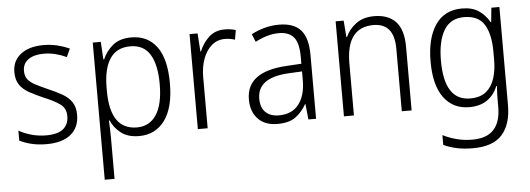

<svg xmlns="http://www.w3.org/2000/svg" viewBox="-50 -780 2955 1071"><g transform="rotate(-5 1427.0 -244.0)"><path d="M375 -231Q375 -161 327.5 -122Q280 -83 192 -83Q144 -83 106 -92.5Q68 -102 41 -116V-172Q72 -154 111.5 -143Q151 -132 193 -132Q259 -132 289.5 -157.5Q320 -183 320 -229Q320 -272 288.5 -295.5Q257 -319 195 -344Q152 -363 118.5 -381.5Q85 -400 66 -427.5Q47 -455 47 -499Q47 -562 94 -598.5Q141 -635 221 -635Q263 -635 299.5 -626Q336 -617 367 -603L346 -557Q319 -570 286 -578.5Q253 -587 219 -587Q164 -587 132.5 -564.5Q101 -542 101 -501Q101 -471 115.5 -453Q130 -435 157.5 -420.5Q185 -406 226 -388Q268 -370 302 -351Q336 -332 355.5 -304Q375 -276 375 -231Z M713 -635Q805 -635 855.5 -566.5Q906 -498 906 -362Q906 -225 853.5 -154Q801 -83 710 -83Q647 -83 608.5 -113Q570 -143 553 -184H549Q550 -162 551 -137Q552 -112 552 -89V143H497V-625H542L548 -526H552Q571 -571 609.5 -603Q648 -635 713 -635ZM704 -586Q627 -586 590 -530.5Q553 -475 552 -373V-350Q552 -132 702 -132Q772 -132 810.5 -190Q849 -248 849 -362Q849 -471 813.5 -528.5Q778 -586 704 -586Z M1236 -634Q1270 -634 1298 -625L1289 -572Q1276 -576 1262 -578.5Q1248 -581 1233 -581Q1190 -581 1159 -554.5Q1128 -528 1111 -482.5Q1094 -437 1094 -380V-93H1039V-625H1084L1091 -523H1094Q1112 -568 1147 -601Q1182 -634 1236 -634Z M1540 -634Q1623 -634 1662 -590Q1701 -546 1701 -451V-93H1658L1649 -180H1647Q1623 -137 1586.5 -110Q1550 -83 1485 -83Q1414 -83 1375.5 -124Q1337 -165 1337 -232Q1337 -312 1394.5 -353.5Q1452 -395 1562 -401L1646 -406V-445Q1646 -523 1618.5 -555Q1591 -587 1536 -587Q1503 -587 1470 -577.5Q1437 -568 1403 -550L1385 -594Q1418 -612 1458 -623Q1498 -634 1540 -634ZM1568 -359Q1395 -349 1395 -232Q1395 -182 1422 -156Q1449 -130 1496 -130Q1569 -130 1607 -178Q1645 -226 1646 -310V-363Z M2073 -635Q2152 -635 2194 -590Q2236 -545 2236 -449V-93H2181V-442Q2181 -516 2151.5 -551Q2122 -586 2065 -586Q1913 -586 1913 -385V-93H1857V-625H1902L1909 -533H1913Q1932 -576 1972 -605.5Q2012 -635 2073 -635Z M2565 -635Q2622 -635 2658.5 -610.5Q2695 -586 2718 -545H2721L2729 -625H2774V-75Q2774 31 2723 89Q2672 147 2559 147Q2509 147 2469 138.5Q2429 130 2395 114V59Q2430 77 2471.5 88Q2513 99 2560 99Q2641 99 2680 56Q2719 13 2719 -69V-101Q2719 -121 2719.5 -142.5Q2720 -164 2722 -187H2718Q2698 -137 2658 -110Q2618 -83 2559 -83Q2468 -83 2416.5 -152.5Q2365 -222 2365 -355Q2365 -486 2416 -560.5Q2467 -635 2565 -635ZM2572 -586Q2496 -586 2459.5 -525Q2423 -464 2423 -355Q2423 -131 2568 -131Q2624 -131 2657 -158Q2690 -185 2704.5 -231Q2719 -277 2719 -334V-380Q2719 -478 2685.5 -532Q2652 -586 2572 -586Z"/></g></svg>

Font: Noto Sans Telugu UI SemiCondensed Light
Style: Regular
Weight: 300
Width: 4
Designer: Jelle Bosma - Monotype Design Team
Foundry: Monotype Imaging Inc.
Version: Version 2.005; ttfautohint (v1.8.4.7-5d5b)